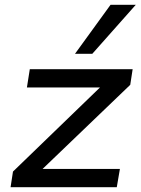

<svg xmlns="http://www.w3.org/2000/svg" viewBox="-20 -779 585 799"><path d="M24 0 34 -65 424 -442 422 -415H92L104 -491H532L522 -426L128 -48L131 -76H479L466 0ZM292 -555 440 -759H545L364 -555Z"/></svg>

Font: Nunito Sans 10pt SemiExpanded Medium
Style: Italic
Weight: 500
Width: 6
Italic angle: -9°
Designer: Vernon Adams
Foundry: Vernon Adams
Version: Version 3.101;gftools[0.9.27]